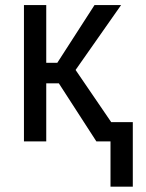

<svg xmlns="http://www.w3.org/2000/svg" viewBox="-20 -548 565 744"><path d="M208 -225.1 353.5 0H461.9L272.9 -276.9L449.2 -528.3H346.2L202.1 -304.7H159.2V-528.3H72.8V0H159.2V-225.1ZM494.6 175.3V-74.7H408.2V175.3Z"/></svg>

Font: Roboto Condensed
Style: Regular
Weight: 400
Designer: Google
Version: Version 2.134; 2016